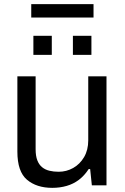

<svg xmlns="http://www.w3.org/2000/svg" viewBox="-20 -894 602 926"><path d="M232 12Q156.5 12 110.1 -27.2Q63.8 -66.4 63.8 -162.7V-526H151.8V-174.6Q151.8 -142 159.9 -121Q168 -100 182.8 -87.8Q197.6 -75.6 218.1 -70.6Q238.6 -65.6 262.9 -65.6Q300.5 -65.6 333 -83.9Q365.5 -102.2 385.6 -136.4Q405.6 -170.7 405.6 -216.8V-526H493.6V0H423L414.8 -78.7H407.8Q387.1 -46.9 360.5 -26.8Q333.9 -6.7 301.5 2.6Q269.1 12 232 12ZM141 -629.5V-721.2H229.8V-629.5ZM331.6 -629.5V-721.2H420.9V-629.5ZM130.7 -809.4V-874H431.1V-809.4Z"/></svg>

Font: Archivo SemiBold
Style: Regular
Weight: 600
Designer: Hector Gatti
Foundry: Omnibus-Type
Version: Version 2.001